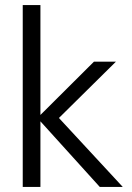

<svg xmlns="http://www.w3.org/2000/svg" viewBox="-20 -740 524 760"><path d="M375 0 128 -273 352 -496H439L190 -250L191 -297L466 0ZM70 0V-720H140V0Z"/></svg>

Font: DM Sans 24pt Light
Style: Regular
Weight: 300
Designer: Colophon Foundry, Jonny Pinhorn
Foundry: Colophon Foundry
Version: Version 4.004;gftools[0.9.30]